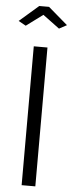

<svg xmlns="http://www.w3.org/2000/svg" viewBox="-61 -948 370 978"><g transform="rotate(5 124.0 -458.5)"><path d="M89 0V-710H159V0ZM1 -832 99 -917H149L248 -832L209 -811L124 -874L39 -811Z"/></g></svg>

Font: Raleway Thin
Style: Regular
Weight: 400
Version: Version 4.026